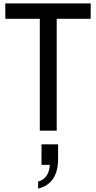

<svg xmlns="http://www.w3.org/2000/svg" viewBox="-20 -765 562 1124"><path d="M213 -655H11V-745H511V-655H312V0H213ZM272 200H223V80H320V165Q320 238 290.5 281.5Q261 325 203 339V298Q266 281 272 200Z"/></svg>

Font: Eudoxus Sans Medium
Style: Regular
Weight: 500
Designer: Stijn de Vries
Foundry: tokotype
Version: Version 2.005